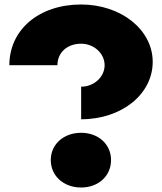

<svg xmlns="http://www.w3.org/2000/svg" viewBox="-20 -830 724 858"><path d="M206.9 -114.9C206.9 -43.6 264.4 7.9 342.6 7.9C419.8 7.9 476.2 -43.6 476.2 -114.9C476.2 -185.1 419.8 -236.6 342.6 -236.6C264.4 -236.6 206.9 -185.1 206.9 -114.9ZM342.6 -442.6V-297C524.8 -297 662.4 -409.9 662.4 -553.5C662.4 -698 519.8 -809.9 342.6 -809.9C153.5 -809.9 21.8 -697 21.8 -538.6H236.6C236.6 -594.1 279.2 -634.7 342.6 -634.7C400 -634.7 447.5 -591.1 447.5 -538.6C447.5 -486.1 400 -442.6 342.6 -442.6Z"/></svg>

Font: Calandify
Style: Semi Bold
Weight: 700
Designer: Brittany Allen
Foundry: Brittany Allen
Version: Version 1.0; ttfautohint (v1.8.4.7-5d5b)